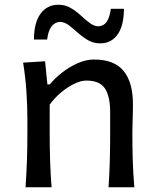

<svg xmlns="http://www.w3.org/2000/svg" viewBox="-20 -791 657 811"><path d="M87.9 0Q91.8 -58.1 93.8 -112.3Q95.7 -166.5 95.7 -231.9V-284.7Q95.7 -342.8 91.6 -404.3Q87.4 -465.8 77.6 -526.4L170.4 -532.2L180.2 -434.6H190.4Q210.4 -459 240.7 -483.2Q271 -507.3 306.6 -523.4Q342.3 -539.6 377.9 -539.6Q462.4 -539.6 502 -491.5Q541.5 -443.4 541.5 -351.1Q541.5 -316.9 540.3 -286.4Q539.1 -255.9 539.1 -231.9Q539.1 -166.5 540.8 -112.3Q542.5 -58.1 547.4 0H438.5Q442.4 -58.1 443.8 -111.8Q445.3 -165.5 445.3 -227.5V-317.4Q445.3 -383.8 423.3 -417.2Q401.4 -450.7 344.2 -450.7Q321.8 -450.7 293.5 -437Q265.1 -423.3 237.8 -400.4Q210.4 -377.4 189.9 -349.1V-227.5Q189.9 -165.5 191.7 -111.8Q193.4 -58.1 197.8 0ZM403.8 -607.9Q374.5 -607.9 351.6 -621.3Q328.6 -634.8 309.1 -652.3Q289.6 -669.9 271.5 -683.8Q253.4 -697.8 233.4 -698.7Q187.5 -695.3 179.2 -624H123.5Q123.5 -695.3 151.4 -733.2Q179.2 -771 226.6 -771Q255.4 -771 278.3 -757.6Q301.3 -744.1 320.6 -726.3Q339.8 -708.5 358.2 -694.6Q376.5 -680.7 395.5 -679.7Q419.4 -681.6 431.4 -700Q443.4 -718.3 448.2 -753.9H503.4Q503.4 -683.1 476.8 -645.5Q450.2 -607.9 403.8 -607.9Z"/></svg>

Font: Pinar DS1 Medium
Style: Regular
Weight: 500
Designer: Amin Abedi
Version: Version 3.000